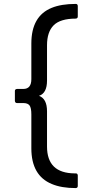

<svg xmlns="http://www.w3.org/2000/svg" viewBox="-20 -810 437 980"><path d="M367 150Q293 150 244 129Q140 86 140 -53V-226Q140 -259 131 -271.5Q122 -284 99 -284H67Q57 -284 56 -295V-346Q56 -355 67 -356H99Q140 -356 140 -406V-588Q140 -728 244 -770Q293 -790 367 -790Q376 -790 377 -780V-726Q377 -716 367 -715Q288 -715 254 -681Q220 -647 220 -579V-399Q220 -334 179 -321Q220 -306 220 -242V-62Q220 74 361 75H367Q376 75 377 85V139Q377 149 367 150Z"/></svg>

Font: YamahaIndonesia935. App
Style: Regular
Weight: 400
Designer: Dalton Maag Ltd
Foundry: Dalton Maag Ltd
Version: Version 1.002; January 01, 2024; Regular/Italic